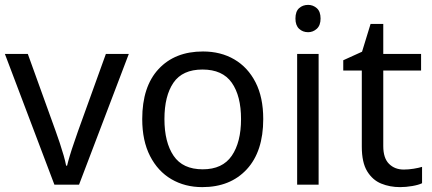

<svg xmlns="http://www.w3.org/2000/svg" viewBox="-20 -757 1772 787"><path d="M203 0 0 -536H94L208 -220Q216 -198 225 -171Q234 -144 241 -119.5Q248 -95 251 -78H255Q259 -95 266.5 -120Q274 -145 283.5 -172Q293 -199 300 -220L414 -536H508L304 0Z M1059 -269Q1059 -136 991.5 -63Q924 10 809 10Q738 10 682.5 -22.5Q627 -55 595 -117.5Q563 -180 563 -269Q563 -402 630 -474Q697 -546 812 -546Q885 -546 940.5 -513.5Q996 -481 1027.5 -419.5Q1059 -358 1059 -269ZM654 -269Q654 -174 691.5 -118.5Q729 -63 811 -63Q892 -63 930 -118.5Q968 -174 968 -269Q968 -364 930 -418Q892 -472 810 -472Q728 -472 691 -418Q654 -364 654 -269Z M1243 -737Q1263 -737 1278.5 -723.5Q1294 -710 1294 -681Q1294 -653 1278.5 -639Q1263 -625 1243 -625Q1221 -625 1206 -639Q1191 -653 1191 -681Q1191 -710 1206 -723.5Q1221 -737 1243 -737ZM1286 -536V0H1198V-536Z M1635 -62Q1655 -62 1676 -65.5Q1697 -69 1710 -73V-6Q1696 1 1670 5.5Q1644 10 1620 10Q1578 10 1542.5 -4.5Q1507 -19 1485 -55Q1463 -91 1463 -156V-468H1387V-510L1464 -545L1499 -659H1551V-536H1706V-468H1551V-158Q1551 -109 1574.5 -85.5Q1598 -62 1635 -62Z"/></svg>

Font: Noto Sans Warang Citi
Style: Regular
Weight: 400
Designer: Mangu Purty
Foundry: Mangu Purty
Version: Version 3.002; ttfautohint (v1.8.4.7-5d5b)